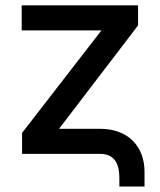

<svg xmlns="http://www.w3.org/2000/svg" viewBox="-20 -565 589 705"><path d="M418.3 89.8V120H510.7V66.1C510.7 -26.3 451.7 -92 347.3 -92H196.7L486.9 -471.6V-545.5H59.7V-453.5H352.6L61.1 -77.1V0H347.3C406.2 0 418.3 44.7 418.3 89.8Z"/></svg>

Font: Margiela Sans Medium
Style: Regular
Weight: 500
Designer: Stefan Endress, Andreas Faust
Version: Version 1.100;FEAKit 1.0